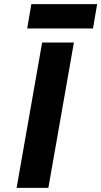

<svg xmlns="http://www.w3.org/2000/svg" viewBox="-20 -905 488 925"><path d="M131 -885H448L428 -768H111ZM183 -700H336L213 0H60Z"/></svg>

Font: Overpass Heavy
Style: Italic
Weight: 900
Italic angle: -10°
Designer: Delve Withrington, Dave Bailey
Foundry: Delve Fonts
Version: Version 3.000;DELV;Overpass